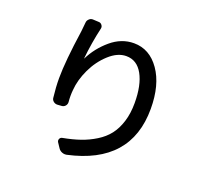

<svg xmlns="http://www.w3.org/2000/svg" viewBox="-139 -966 1278 1183"><g transform="rotate(20 500.0 -375.0)"><path d="M240.2 -761.7Q241.2 -775.4 252 -785.2Q261.7 -794.9 275.4 -794.9Q276.4 -794.9 276.4 -794.9L315.4 -793Q328.1 -793 336.4 -782.2Q344.7 -771.5 341.8 -758.8Q318.4 -658.2 307.6 -551.8Q307.6 -550.8 308.1 -550.8Q308.6 -550.8 308.6 -550.8Q346.7 -627.9 415 -686Q483.4 -744.1 565.4 -744.1Q668 -744.1 733.9 -649.9Q799.8 -555.7 799.8 -398.4Q799.8 -41 409.2 43.9Q403.3 44.9 398.4 44.9Q388.7 44.9 378.9 41Q364.3 35.2 355.5 22.5L334 -9.8Q327.1 -20.5 332 -31.7Q336.9 -43 349.6 -44.9Q412.1 -56.6 461.9 -73.7Q511.7 -90.8 556.6 -118.7Q601.6 -146.5 630.9 -184.1Q660.2 -221.7 677.2 -275.9Q694.3 -330.1 694.3 -398.4Q694.3 -515.6 656.2 -584.5Q618.2 -653.3 547.9 -653.3Q491.2 -653.3 436 -603Q380.9 -552.7 347.7 -481.9Q314.5 -411.1 309.6 -344.7Q307.6 -326.2 307.6 -303.7Q307.6 -285.2 309.6 -265.6Q310.5 -251 301.3 -240.2Q292 -229.5 278.3 -228.5L251 -226.6Q236.3 -225.6 224.6 -234.9Q212.9 -244.1 211.9 -258.8Q204.1 -325.2 204.1 -383.8Q204.1 -495.1 234.4 -703.1Q237.3 -733.4 240.2 -761.7Z"/></g></svg>

Font: Gen Jyuu Gothic L Monospace Medium
Style: Regular
Weight: 500
Designer: [Source Han Sans]
Ryoko NISHIZUKA  (kana & ideographs); Paul D. Hunt (Latin, Greek & Cyrillic); Wenlong ZHANG  (bopomofo
Version: Version 1.002.20150607